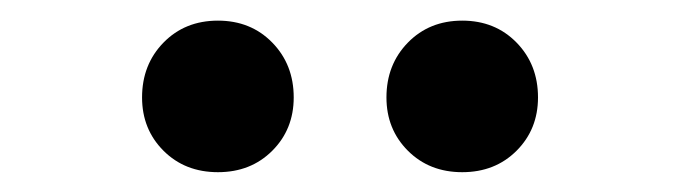

<svg xmlns="http://www.w3.org/2000/svg" viewBox="-20 -820 666 188"><path d="M119.1 -724.6Q119.1 -756.8 140.1 -778.3Q161.1 -799.8 193.4 -799.8Q225.6 -799.8 246.6 -778.3Q267.6 -756.8 267.6 -724.6Q267.6 -693.4 246.6 -672.4Q225.6 -651.4 193.4 -651.4Q161.1 -651.4 140.1 -672.4Q119.1 -693.4 119.1 -724.6ZM358.4 -724.6Q358.4 -756.8 379.4 -778.3Q400.4 -799.8 432.6 -799.8Q464.8 -799.8 485.8 -778.3Q506.8 -756.8 506.8 -724.6Q506.8 -693.4 485.8 -672.4Q464.8 -651.4 432.6 -651.4Q400.4 -651.4 379.4 -672.4Q358.4 -693.4 358.4 -724.6Z"/></svg>

Font: Nasu
Style: Bold
Weight: 700
Designer: Ryoko NISHIZUKA (kana &amp; ideographs); Paul D. Hunt (Latin, Greek &amp; Cyrillic); Wenlong ZHANG (bopomofo); Sandoll C
Version: Version 2014.1215